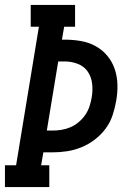

<svg xmlns="http://www.w3.org/2000/svg" viewBox="-25 -755 545 775"><path d="M-5 0V-88H40L132 -647H99V-735H278V-647H234L225 -595H236Q269 -595 301 -589.5Q333 -584 360.5 -569Q388 -554 408 -530Q428 -506 438 -476.5Q448 -447 449 -414Q450 -381 444 -348Q439 -319 429.5 -290Q420 -261 401.5 -236Q383 -211 357.5 -191.5Q332 -172 303.5 -160.5Q275 -149 245.5 -144.5Q216 -140 187 -140H150L141 -88H174V0ZM187 -228Q205 -228 223.5 -231Q242 -234 259.5 -241.5Q277 -249 292.5 -262Q308 -275 319 -291Q330 -307 336 -325Q342 -343 345 -361Q350 -389 347 -416.5Q344 -444 329.5 -465.5Q315 -487 289.5 -497Q264 -507 236 -507H210L164 -228Z"/></svg>

Font: Iosevka Slab Semibold Oblique
Style: Regular
Weight: 600
Italic angle: -9°
Monospace: yes
Designer: Belleve Invis
Foundry: Belleve Invis
Version: Version 11.1.1; ttfautohint (v1.8.3)